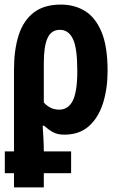

<svg xmlns="http://www.w3.org/2000/svg" viewBox="-20 -577 530 837"><path d="M1 178V83H41V-274Q41 -359 61 -422.5Q81 -486 126 -521.5Q171 -557 246 -557Q305 -557 350.5 -529Q396 -501 422.5 -438Q449 -375 449 -268Q449 -190 429 -127Q409 -64 367.5 -27Q326 10 261 10Q230 10 210.5 -1Q191 -12 172 -29H166Q168 1 169.5 29.5Q171 58 171 83H290V178H171V240H41V178ZM238 -99Q278 -99 297.5 -138.5Q317 -178 317 -268Q317 -367 298 -407Q279 -447 241 -447Q204 -447 187.5 -411.5Q171 -376 171 -302V-130Q199 -99 238 -99Z"/></svg>

Font: Noto Sans ExtraCondensed
Style: Bold
Weight: 700
Width: 2
Designer: Monotype Design Team
Foundry: Monotype Imaging Inc.
Version: Version 2.013; ttfautohint (v1.8.4.7-5d5b)